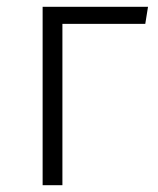

<svg xmlns="http://www.w3.org/2000/svg" viewBox="-20 -543 462 563"><path d="M163 0V-473H406L414 -523H105V0Z"/></svg>

Font: FiraGO Light
Style: Regular
Weight: 300
Designer: bBox Type
Foundry: bBox Type GmbH
Version: Version 1.001;PS 001.001;hotconv 1.0.88;makeotf.lib2.5.64775